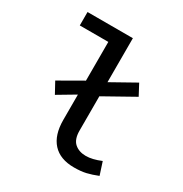

<svg xmlns="http://www.w3.org/2000/svg" viewBox="-167 -838 935 979"><g transform="rotate(30 300.0 -348.5)"><path d="M404 12Q322 12 279 -35Q236 -82 236 -171V-320L135 -260L100 -324L236 -402V-630H68V-709H335V-450L476 -529L510 -465L335 -367V-165Q335 -114 360.5 -91.5Q386 -69 427 -69Q465 -69 515 -90L539 -16Q504 -2 474.5 5Q445 12 404 12Z"/></g></svg>

Font: Source Code Pro Medium
Style: Regular
Weight: 500
Monospace: yes
Designer: Paul D. Hunt, Teo Tuominen
Foundry: Adobe Systems Incorporated
Version: Version 2.030;PS 1.000;hotconv 16.6.51;makeotf.lib2.5.65220